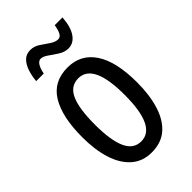

<svg xmlns="http://www.w3.org/2000/svg" viewBox="-224 -806 893 893"><g transform="rotate(-45 222.5 -359.0)"><path d="M403 -269Q403 -186 383.5 -123Q364 -60 324 -25Q284 10 221 10Q162 10 122 -25Q82 -60 62 -122.5Q42 -185 42 -269Q42 -402 86 -474.5Q130 -547 223 -547Q309 -547 356 -476.5Q403 -406 403 -269ZM125 -269Q125 -166 148.5 -113.5Q172 -61 223 -61Q321 -61 321 -269Q321 -476 223 -476Q171 -476 148 -424.5Q125 -373 125 -269ZM75 -605Q78 -637 87 -664.5Q96 -692 113 -709.5Q130 -727 158 -727Q183 -727 204.5 -712.5Q226 -698 246.5 -684Q267 -670 285 -670Q300 -670 308 -686Q316 -702 320 -728H371Q367 -669 345 -637.5Q323 -606 289 -606Q265 -606 242 -620.5Q219 -635 199 -649.5Q179 -664 163 -664Q150 -664 140 -648.5Q130 -633 125 -605Z"/></g></svg>

Font: Noto Sans Khmer ExtraCondensed
Style: Regular
Weight: 400
Width: 2
Designer: Danh Hong and the Monotype Design Team
Foundry: Monotype Imaging Inc.
Version: Version 2.004; ttfautohint (v1.8.4.7-5d5b)